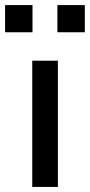

<svg xmlns="http://www.w3.org/2000/svg" viewBox="-37 -736 354 756"><path d="M90 0V-497H191V0ZM189 -609V-716H297V-609ZM-17 -609V-716H91V-609Z"/></svg>

Font: Nunito Sans 12pt ExtraLight 7pt Medium
Style: Regular
Weight: 500
Version: Version 3.101;gftools[0.9.27]